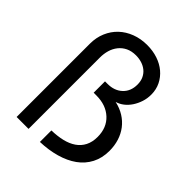

<svg xmlns="http://www.w3.org/2000/svg" viewBox="-202 -832 957 957"><g transform="rotate(45 276.5 -354.0)"><path d="M241 -75Q282 -76 316 -84Q350 -92 375 -109Q400 -126 413.5 -152.5Q427 -179 427 -215Q427 -280 385.5 -318.5Q344 -357 276 -357H257V-437H275Q323 -437 353 -465Q383 -493 383 -540Q383 -565 374 -583.5Q365 -602 350 -614Q335 -626 315.5 -632Q296 -638 275 -638Q244 -638 221.5 -627Q199 -616 184 -597Q169 -578 162 -554Q155 -530 155 -503V0H71V-517Q71 -560 86.5 -596.5Q102 -633 129.5 -659Q157 -685 195 -699.5Q233 -714 278 -714Q318 -714 352.5 -702.5Q387 -691 412.5 -669.5Q438 -648 452.5 -618.5Q467 -589 467 -553Q467 -526 459 -501.5Q451 -477 437.5 -456.5Q424 -436 406 -422Q388 -408 367 -402Q403 -394 431 -376.5Q459 -359 478.5 -333.5Q498 -308 508 -276Q518 -244 518 -208Q518 -157 497.5 -117.5Q477 -78 440 -51.5Q403 -25 352 -10.5Q301 4 241 6Z"/></g></svg>

Font: IngvarSans
Style: Regular
Weight: 500
Version: Version 3.000